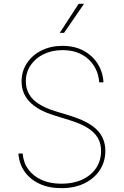

<svg xmlns="http://www.w3.org/2000/svg" viewBox="-20 -980 652 1012"><path d="M303.7 11.7Q237.3 11.7 187.7 -11.5Q138.2 -34.7 109.4 -75.9Q80.6 -117.2 77.1 -170.9H99.6Q103 -123.5 128.9 -87.6Q154.8 -51.8 199.5 -31.7Q244.1 -11.7 303.7 -11.7Q366.7 -11.7 413.6 -33.4Q460.4 -55.2 486.6 -94.2Q512.7 -133.3 512.7 -184.6Q512.7 -223.6 495.6 -253.2Q478.5 -282.7 442.1 -305.7Q405.8 -328.6 346.7 -346.7L264.6 -372.1Q178.7 -398.9 136.2 -443.4Q93.8 -487.8 93.8 -550.8Q93.8 -604.5 121.8 -647Q149.9 -689.5 198.7 -713.9Q247.6 -738.3 309.6 -738.3Q372.1 -738.3 419.2 -713.4Q466.3 -688.5 494.1 -645.3Q522 -602.1 525.4 -545.9H502.9Q497.6 -620.1 445.8 -668Q394 -715.8 309.6 -715.8Q254.4 -715.8 210.4 -694.6Q166.5 -673.3 141.4 -636Q116.2 -598.6 116.2 -550.8Q116.2 -514.2 132.8 -484.6Q149.4 -455.1 183.6 -432.9Q217.8 -410.6 269.5 -394.5L352.5 -369.1Q399.4 -354.5 433.8 -336.4Q468.3 -318.4 490.7 -295.9Q513.2 -273.4 524.2 -245.8Q535.2 -218.3 535.2 -184.6Q535.2 -127.9 506.1 -83.5Q477.1 -39.1 425 -13.7Q373 11.7 303.7 11.7ZM294.9 -806.6 394.5 -960H422.9L317.4 -806.6Z"/></svg>

Font: Inter Tight Thin
Style: Regular
Weight: 250
Designer: Rasmus Andersson
Foundry: rsms
Version: Version 3.004